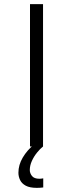

<svg xmlns="http://www.w3.org/2000/svg" viewBox="-20 -708 352 928"><path d="M125 0V-688H188V0ZM158 200Q124 200 104.5 189.5Q85 179 77 162Q69 145 69 127Q69 89 90 53.5Q111 18 145 -10L188 0Q174 11 159 29.5Q144 48 134 70Q124 92 124 114Q124 129 134.5 142.5Q145 156 171 156Q175 156 178.5 155.5Q182 155 189 154V198Q181 199 173.5 199.5Q166 200 158 200Z"/></svg>

Font: Saira Expanded Light
Style: Regular
Weight: 300
Width: 7
Designer: Hector Gatti with collaboration of the Omnibus-Type team
Foundry: Omnibus-Type
Version: Version 1.101